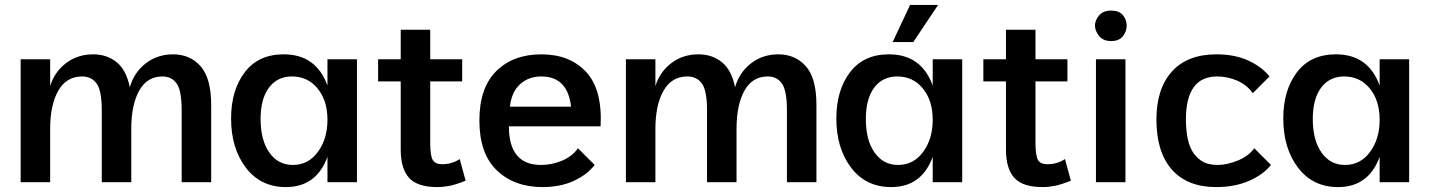

<svg xmlns="http://www.w3.org/2000/svg" viewBox="-20 -741 5825 781"><path d="M64 -500H184V-391Q202 -449 249 -484.5Q296 -520 359 -520Q415 -520 454.5 -488Q494 -456 508 -386Q525 -446 572.5 -483Q620 -520 684 -520Q753 -520 796 -471.5Q839 -423 839 -314V0H719V-291Q719 -373 698.5 -401.5Q678 -430 641 -430Q578 -430 546 -372Q514 -314 514 -217V0H394V-291Q394 -373 373 -401.5Q352 -430 314 -430Q250 -430 217 -372Q184 -314 184 -217V0H64Z M1312 -103Q1267 20 1143 20Q1040 20 980 -59Q920 -138 920 -259Q920 -374 975.5 -447Q1031 -520 1134 -520Q1266 -520 1312 -393V-500H1432V0H1312ZM1171 -70Q1234 -70 1273 -123Q1312 -176 1312 -254Q1312 -332 1272 -381Q1232 -430 1168 -430Q1108 -430 1074 -384.5Q1040 -339 1040 -257Q1040 -171 1075.5 -120.5Q1111 -70 1171 -70Z M1518 -500H1610V-620H1730V-500H1860V-410H1730V-161Q1730 -107 1740.5 -90Q1751 -73 1778 -73Q1819 -73 1850 -94L1874 -6Q1834 10 1808.5 15Q1783 20 1759 20Q1678 20 1644 -17.5Q1610 -55 1610 -132V-410H1518Z M2399 -70Q2368 -30 2313.5 -5Q2259 20 2187 20Q2072 20 2001 -48Q1930 -116 1930 -251Q1930 -384 1999 -452Q2068 -520 2182 -520Q2298 -520 2364.5 -448Q2431 -376 2423 -227H2050Q2050 -70 2181 -70Q2225 -70 2266.5 -87.5Q2308 -105 2331 -138ZM2303 -307Q2289 -430 2182 -430Q2130 -430 2095.5 -398.5Q2061 -367 2054 -307Z M2526 -500H2646V-391Q2664 -449 2711 -484.5Q2758 -520 2821 -520Q2877 -520 2916.5 -488Q2956 -456 2970 -386Q2987 -446 3034.5 -483Q3082 -520 3146 -520Q3215 -520 3258 -471.5Q3301 -423 3301 -314V0H3181V-291Q3181 -373 3160.5 -401.5Q3140 -430 3103 -430Q3040 -430 3008 -372Q2976 -314 2976 -217V0H2856V-291Q2856 -373 2835 -401.5Q2814 -430 2776 -430Q2712 -430 2679 -372Q2646 -314 2646 -217V0H2526Z M3774 -103Q3729 20 3605 20Q3502 20 3442 -59Q3382 -138 3382 -259Q3382 -374 3437.5 -447Q3493 -520 3596 -520Q3728 -520 3774 -393V-500H3894V0H3774ZM3633 -70Q3696 -70 3735 -123Q3774 -176 3774 -254Q3774 -332 3734 -381Q3694 -430 3630 -430Q3570 -430 3536 -384.5Q3502 -339 3502 -257Q3502 -171 3537.5 -120.5Q3573 -70 3633 -70ZM3682 -721H3796L3695 -570H3611Z M3980 -500H4072V-620H4192V-500H4322V-410H4192V-161Q4192 -107 4202.5 -90Q4213 -73 4240 -73Q4281 -73 4312 -94L4336 -6Q4296 10 4270.5 15Q4245 20 4221 20Q4140 20 4106 -17.5Q4072 -55 4072 -132V-410H3980Z M4438 -500H4558V0H4438ZM4434 -637Q4434 -658 4450.5 -678Q4467 -698 4500 -698Q4532 -698 4547.5 -679.5Q4563 -661 4563 -637Q4563 -613 4547.5 -593.5Q4532 -574 4500 -574Q4467 -574 4450.5 -595Q4434 -616 4434 -637Z M5150 -70Q5118 -30 5060 -5Q5002 20 4927 20Q4810 20 4747 -51Q4684 -122 4684 -255Q4684 -380 4747 -450Q4810 -520 4928 -520Q5002 -520 5057 -495Q5112 -470 5144 -430L5076 -362Q5052 -396 5012.5 -413Q4973 -430 4931 -430Q4804 -430 4804 -255Q4804 -222 4809 -189Q4814 -156 4828 -129.5Q4842 -103 4867.5 -86.5Q4893 -70 4933 -70Q4971 -70 5015 -88Q5059 -106 5082 -138Z M5592 -103Q5547 20 5423 20Q5320 20 5260 -59Q5200 -138 5200 -259Q5200 -374 5255.5 -447Q5311 -520 5414 -520Q5546 -520 5592 -393V-500H5712V0H5592ZM5451 -70Q5514 -70 5553 -123Q5592 -176 5592 -254Q5592 -332 5552 -381Q5512 -430 5448 -430Q5388 -430 5354 -384.5Q5320 -339 5320 -257Q5320 -171 5355.5 -120.5Q5391 -70 5451 -70Z"/></svg>

Font: Moderustic Med
Style: Regular
Weight: 500
Designer: Tural Alisoy
Foundry: TAFT Foundry
Version: Version 2.110